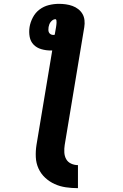

<svg xmlns="http://www.w3.org/2000/svg" viewBox="-20 -755 640 1000"><path d="M386 225Q354 225 323 220.5Q292 216 264.5 203.5Q237 191 215 170.5Q193 150 180.5 122.5Q168 95 166.5 63.5Q165 32 170 0L252 -492Q250 -492 248 -492Q246 -492 244 -492Q219 -492 195 -499Q171 -506 155 -522.5Q139 -539 134.5 -563.5Q130 -588 134 -614Q138 -639 151 -664Q164 -689 186 -705.5Q208 -722 234.5 -728.5Q261 -735 287 -735Q305 -735 323 -732.5Q341 -730 357.5 -724Q374 -718 387.5 -707.5Q401 -697 409.5 -682.5Q418 -668 420 -650Q422 -632 419 -614L317 0Q314 19 315 38.5Q316 58 324.5 73.5Q333 89 350 97Q367 105 386 105ZM258 -573Q260 -573 261.5 -573.5Q263 -574 265 -574L272 -614Q273 -619 273.5 -625Q274 -631 274.5 -636.5Q275 -642 274 -648.5Q273 -655 268 -655Q261 -655 254.5 -650.5Q248 -646 243.5 -640Q239 -634 236.5 -627Q234 -620 233 -614Q232 -606 232 -599Q232 -592 235 -586Q238 -580 244 -576.5Q250 -573 258 -573Z"/></svg>

Font: Iosevka SS04 Hv Ex Obl
Style: Regular
Weight: 900
Width: 7
Italic angle: -9°
Monospace: yes
Designer: Belleve Invis
Foundry: Belleve Invis
Version: Version 19.0.0; ttfautohint (v1.8.4)